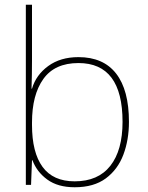

<svg xmlns="http://www.w3.org/2000/svg" viewBox="-20 -780 623 810"><path d="M115 -525Q115 -501 114.5 -466Q114 -431 113 -406H115Q132 -464 183.5 -501.5Q235 -539 311 -539Q416 -539 470 -469.5Q524 -400 524 -266Q524 -190 500.5 -127.5Q477 -65 426.5 -27.5Q376 10 295 10Q224 10 179.5 -22.5Q135 -55 117 -104H115L111 0H89V-760H115ZM311 -514Q211 -514 163 -447Q115 -380 115 -263V-253Q115 -137 159.5 -76Q204 -15 295 -15Q394 -15 445.5 -80.5Q497 -146 497 -266Q497 -514 311 -514Z"/></svg>

Font: Noto Sans Syriac Western Thin
Style: Regular
Weight: 100
Designer: Patrick Giasson and the Monotype Design Team
Foundry: Monotype Imaging Inc.
Version: Version 3.000; ttfautohint (v1.8.4.7-5d5b)